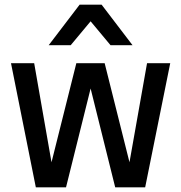

<svg xmlns="http://www.w3.org/2000/svg" viewBox="-20 -800 773 820"><path d="M188 -607 320 -780H414L546 -607H452L367 -709L282 -607ZM262 0H133L27 -530H126L200 -107L306 -530H427L533 -107L608 -530H707L600 0H472L367 -422Z"/></svg>

Font: Coupeur_Texte
Style: Regular
Weight: 400
Designer: Léa Rolland
Version: Version 1.000;PS 001.000;hotconv 1.0.88;makeotf.lib2.5.64775